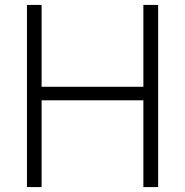

<svg xmlns="http://www.w3.org/2000/svg" viewBox="-20 -760 752 780"><path d="M89.5 0V-740H149V-407.5H562.5V-740H622.5V0H562.5V-352.5H149V0Z"/></svg>

Font: Encode Sans Lt
Style: Regular
Weight: 300
Designer: Multiple Designers
Foundry: Impallari Type
Version: Version 3.002; ttfautohint (v1.8.3) -l 8 -r 50 -G 200 -x 14 